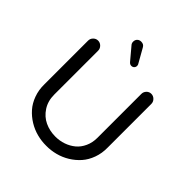

<svg xmlns="http://www.w3.org/2000/svg" viewBox="-237 -1058 1232 1232"><g transform="rotate(45 379.0 -442.0)"><path d="M666 -657.2V-262.2Q667 -210 650.6 -165Q634.3 -120.1 606.2 -88.4Q578.1 -56.6 541 -33.9Q503.9 -11.2 462.4 -0.5Q420.9 10.3 378.9 9.8Q336.9 10.3 295.4 -0.5Q253.9 -11.2 216.8 -33.9Q179.7 -56.6 151.6 -88.4Q123.5 -120.1 107.2 -165Q90.8 -210 91.8 -262.2V-657.2Q91.8 -675.8 105.2 -689.5Q118.7 -703.1 137.2 -703.1Q155.8 -703.1 169.4 -689.5Q183.1 -675.8 183.1 -657.2V-258.8Q183.1 -200.7 211.2 -157.5Q239.3 -114.3 283 -93.8Q326.7 -73.2 378.9 -73.2Q417.5 -73.2 452.6 -85.4Q487.8 -97.7 515.1 -120.4Q542.5 -143.1 558.8 -179Q575.2 -214.8 575.2 -258.8V-657.2Q575.2 -675.8 588.4 -689.5Q601.6 -703.1 620.1 -703.1Q638.7 -703.1 652.3 -689.5Q666 -675.8 666 -657.2ZM371.1 -875 421.9 -785.2Q429.2 -774.9 429.2 -766.1Q429.2 -753.9 421.6 -746.3Q414.1 -738.8 401.9 -738.8Q389.6 -738.8 379.9 -750L311 -832Q300.8 -842.3 300.8 -856.9Q300.8 -874 311.3 -884Q321.8 -894 337.9 -894Q361.3 -894 371.1 -875Z"/></g></svg>

Font: Aka-Acid-Varela
Style: Regular
Weight: 400
Designer: Joe Prince, Avraham Cornfeld, Cyberella
Foundry: Joe Prince, Avraham Cornfeld, Cyberella
Version: Version 2.000; ttfautohint (v1.5.33-1714) -l 8 -r 50 -G 200 